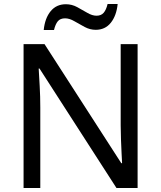

<svg xmlns="http://www.w3.org/2000/svg" viewBox="-20 -933 800 953"><path d="M663 0H558L176 -593H172Q174 -558 177 -506Q180 -454 180 -399V0H97V-714H201L582 -123H586Q585 -139 583.5 -171Q582 -203 580.5 -241Q579 -279 579 -311V-714H663ZM197 -784Q203 -843 231.5 -877.5Q260 -912 307 -912Q337 -912 363.5 -897.5Q390 -883 414 -869Q438 -855 459 -855Q482 -855 494.5 -869.5Q507 -884 514 -913H564Q558 -855 530 -820Q502 -785 455 -785Q427 -785 400.5 -799Q374 -813 349.5 -827.5Q325 -842 303 -842Q279 -842 267 -827.5Q255 -813 248 -784Z"/></svg>

Font: Noto Sans Balinese
Style: Regular
Weight: 400
Designer: Aditya Bayu, David Williams
Foundry: David Williams
Version: Version 2.003